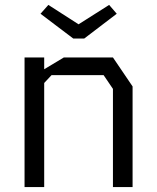

<svg xmlns="http://www.w3.org/2000/svg" viewBox="-20 -762 640 782"><path d="M80 -528V0H160V-424L190 -456H402L440 -400V0H520V-410L440 -528H240L160 -480V-528ZM323 -605H278.5L145 -706L177 -742L300 -663L424.5 -742L455.5 -706Z"/></svg>

Font: Kode
Style: Regular
Weight: 400
Monospace: yes
Designer: Isa Ozler
Foundry: Kadena LLC
Version: Version 1.000;gftools[0.9.28]